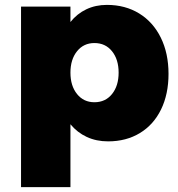

<svg xmlns="http://www.w3.org/2000/svg" viewBox="-20 -571 728 785"><path d="M669 -269Q669 -186 638.5 -123.5Q608 -61 552 -27Q496 7 422 7Q374 7 335 -11Q296 -29 268 -63V194H66V-544H268V-481Q295 -515 333 -533Q371 -551 417 -551Q492 -551 549 -516Q606 -481 637.5 -417Q669 -353 669 -269ZM465 -274Q465 -328 438 -361.5Q411 -395 366 -395Q322 -395 295 -361.5Q268 -328 268 -274Q268 -220 295 -186.5Q322 -153 366 -153Q411 -153 438 -186.5Q465 -220 465 -274Z"/></svg>

Font: Gontserrat ExtraBold
Style: Regular
Weight: 800
Designer: Julieta Ulanovsky
Foundry: Julieta Ulanovsky
Version: Version 6.001